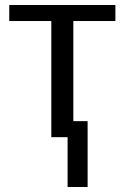

<svg xmlns="http://www.w3.org/2000/svg" viewBox="-20 -548 498 767"><path d="M185 -464H17V-528H441V-464H273V-64H330V199H250V0H185Z"/></svg>

Font: Libra Sans
Style: Regular
Weight: 400
Foundry: Context Ltd
Version: Version 1.000; ttfautohint (v1.3)